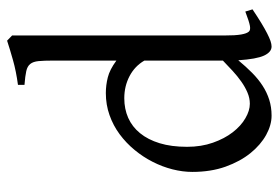

<svg xmlns="http://www.w3.org/2000/svg" viewBox="-146 -652 811 560"><g transform="rotate(-90 260.0 -371.5)"><path d="M513.2 -41Q490.7 -25.9 473.4 -15.4Q456.1 -4.9 443.1 1.7Q430.2 8.3 420.9 11.5Q411.6 14.6 404.8 14.6Q388.7 14.6 378.4 -7.3Q368.2 -29.3 364.7 -82.5Q346.2 -60.1 327.9 -42Q309.6 -23.9 290.3 -11.5Q271 1 249.5 7.8Q228 14.6 203.1 14.6Q175.8 14.6 147 -1.2Q118.2 -17.1 94 -46.9Q69.8 -76.7 54.4 -119.6Q39.1 -162.6 39.1 -216.8Q39.1 -244.6 46.6 -274.4Q54.2 -304.2 68.4 -332Q82.5 -359.9 103 -384.8Q123.5 -409.7 148.9 -428.5Q174.3 -447.3 204.6 -458Q234.9 -468.8 269 -468.8Q292 -468.8 314.7 -463.1Q337.4 -457.5 363.8 -438V-622.1Q363.8 -648.9 362.3 -664.8Q360.8 -680.7 354 -689.2Q347.2 -697.8 333 -700.9Q318.8 -704.1 293 -706.1V-725.1Q333 -730.5 364.7 -739.5Q396.5 -748.5 421.9 -756.8L437 -742.2V-124Q437 -106.9 437.7 -94.7Q438.5 -82.5 439.9 -74.2Q441.4 -65.9 443.4 -60.5Q445.3 -55.2 448.2 -51.8Q452.6 -46.4 465.1 -48.6Q477.5 -50.8 506.8 -62ZM363.8 -127.4V-356.4Q347.7 -384.3 318.4 -399.7Q289.1 -415 253.9 -415Q222.7 -415 196.8 -403.6Q170.9 -392.1 152.1 -369.1Q133.3 -346.2 122.8 -312Q112.3 -277.8 112.3 -231.9Q112.3 -190.4 124.3 -156.5Q136.2 -122.6 154.8 -98.6Q173.3 -74.7 195.6 -61.8Q217.8 -48.8 237.8 -48.8Q254.4 -48.8 270.5 -55.7Q286.6 -62.5 302.2 -73.5Q317.9 -84.5 333.3 -98.6Q348.6 -112.8 363.8 -127.4Z"/></g></svg>

Font: Gentium Plus Afr
Style: Regular
Weight: 400
Designer: J. Victor Gaultney, Annie Olsen, Iska Routamaa, Becca Hirsbrunner
Foundry: SIL International
Version: Version 5.000